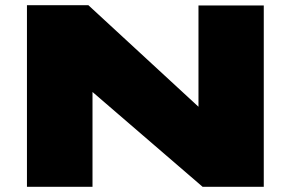

<svg xmlns="http://www.w3.org/2000/svg" viewBox="-20 -721 1122 741"><path d="M84 0V-701H321L746 -309V-700H998V0H762L337 -366V0Z"/></svg>

Font: Georama ExtraExtended ExtraBold
Style: Regular
Weight: 800
Width: 8
Designer: Jean-Baptiste Levee
Foundry: Production Type
Version: Version 1.000